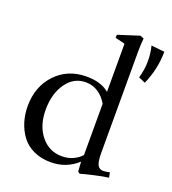

<svg xmlns="http://www.w3.org/2000/svg" viewBox="-135 -828 847 946"><g transform="rotate(20 288.5 -355.0)"><path d="M390.6 15.6 379.9 7.8 376.5 -43Q317.9 11.2 235.8 11.2Q185.5 11.2 146 -7.3Q106.4 -25.9 83 -57.6Q59.6 -89.4 47.6 -128.2Q35.6 -167 35.6 -210.4Q35.6 -313.5 98.6 -379.9Q161.6 -446.3 260.3 -446.3Q335.4 -446.3 378.9 -409.7V-662.1L328.1 -674.3V-690.4L439.5 -726.1L458.5 -718.3Q455.1 -681.6 455.1 -646.5V-115.7Q455.1 -73.2 464.1 -55.2Q473.1 -37.1 494.6 -37.1Q505.9 -37.1 527.8 -42L533.2 -15.6Q507.3 -12.7 458.7 -1.7Q410.2 9.3 390.6 15.6ZM503.4 -530.8Q516.6 -576.7 516.6 -619.6Q516.6 -665 506.8 -699.2L576.7 -691.9Q576.7 -602.5 538.6 -515.6ZM277.8 -35.2Q310.5 -35.2 337.2 -47.9Q363.8 -60.5 378.9 -78.6V-347.2Q359.4 -380.9 330.3 -399.7Q301.3 -418.5 266.1 -418.5Q202.6 -418.5 163.8 -363Q125 -307.6 125 -224.6Q125 -140.6 168 -87.9Q210.9 -35.2 277.8 -35.2Z"/></g></svg>

Font: Elstob
Style: Regular
Weight: 400
Designer: Peter S. Baker
Version: Version 1.015